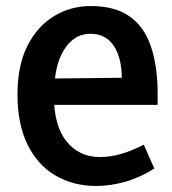

<svg xmlns="http://www.w3.org/2000/svg" viewBox="-20 -603 569 637"><path d="M299 14Q223 14 163.5 -21Q104 -56 71 -124Q38 -192 38 -289Q38 -385 70.5 -450Q103 -515 158.5 -549Q214 -583 281 -583Q361 -583 410 -548.5Q459 -514 481 -448Q503 -382 503 -292V-255H104L106 -342L384 -345Q384 -377 377.5 -403.5Q371 -430 358.5 -449.5Q346 -469 326.5 -480Q307 -491 280 -491Q226 -491 192.5 -438Q159 -385 159 -285Q159 -185 201 -133.5Q243 -82 311 -82Q347 -82 382.5 -92.5Q418 -103 457 -123L492 -44Q445 -14 395.5 0Q346 14 299 14Z"/></svg>

Font: Yaldevi ExtraLight SemiBold
Style: Regular
Weight: 600
Version: Version 1.100